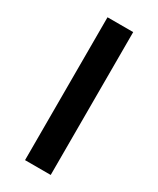

<svg xmlns="http://www.w3.org/2000/svg" viewBox="-180 -747 661 803"><g transform="rotate(30 151.0 -345.0)"><path d="M88.9 0V-689.9H212.9V0Z"/></g></svg>

Font: HK Grotesk Legacy
Style: Bold
Weight: 700
Designer: Alfredo Marco Pradil
Foundry: Hanken Design Co.
Version: Version 2.022;PS 002.022;hotconv 1.0.88;makeotf.lib2.5.64775